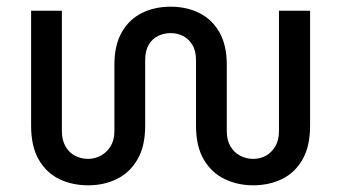

<svg xmlns="http://www.w3.org/2000/svg" viewBox="-20 -542 1020 574"><path d="M244 12Q196 12 157.5 -6.5Q119 -25 96 -64.5Q73 -104 73 -166V-510H165V-150Q165 -123 176 -104Q187 -85 205 -76Q223 -67 243 -67Q263 -67 281 -76.5Q299 -86 310.5 -104.5Q322 -123 322 -150V-348Q322 -407 344 -445.5Q366 -484 404 -503Q442 -522 490 -522Q538 -522 576 -503Q614 -484 636 -445.5Q658 -407 658 -348V-150Q658 -123 669 -104.5Q680 -86 698 -76.5Q716 -67 737 -67Q758 -67 775 -76.5Q792 -86 803 -104.5Q814 -123 814 -150V-510H907V-166Q907 -104 884 -64.5Q861 -25 822.5 -6.5Q784 12 737 12Q691 12 652 -6.5Q613 -25 589.5 -64.5Q566 -104 566 -166V-362Q566 -390 555 -408Q544 -426 527 -434.5Q510 -443 490 -443Q470 -443 452.5 -434.5Q435 -426 424.5 -408Q414 -390 414 -362V-166Q414 -104 390.5 -64.5Q367 -25 328.5 -6.5Q290 12 244 12Z"/></svg>

Font: MuseoModerno SemiBold
Style: Regular
Weight: 400
Version: Version 1.001